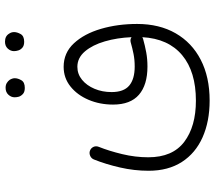

<svg xmlns="http://www.w3.org/2000/svg" viewBox="-66 -562 863 772"><g transform="rotate(-90 366.0 -175.5)"><path d="M546.9 -551.3Q546.9 -564.9 557.1 -576.2Q567.4 -587.4 585 -587.4Q607.4 -587.4 617.2 -570.8Q623.5 -562 623.5 -550.8Q623.5 -538.6 615.5 -524.4Q607.4 -510.3 584.5 -510.3Q569.3 -510.3 561 -517.3Q552.7 -524.4 549.8 -533.7Q546.9 -542.5 546.9 -551.3ZM361.3 -548.8Q361.3 -562.5 371.6 -573.7Q381.8 -585 399.4 -585Q411.1 -585 418.9 -580.1Q426.8 -575.2 431.6 -568.4Q438 -557.6 438 -548.3Q438 -535.6 429.9 -521.7Q421.9 -507.8 398.9 -507.8Q383.3 -507.8 375.2 -514.9Q367.2 -522 363.8 -531.2Q361.3 -540 361.3 -548.8ZM65.9 -9.8Q65.9 -67.9 79.1 -125.2Q92.3 -182.6 111.3 -230Q115.7 -240.7 126.5 -245.1Q137.2 -249.5 147 -245.6Q157.2 -241.7 161.9 -231.7Q166.5 -221.7 162.1 -210.4Q145.5 -168.9 132.8 -116.2Q120.1 -63.5 120.1 -11.2Q120.1 86.4 182.1 133.3Q244.1 180.2 347.7 180.2Q464.4 180.2 530.8 124.8Q597.2 69.3 603 -35.2Q599.6 -33.2 596.2 -32.2Q568.4 -24.4 541.7 -19.5Q515.1 -14.6 484.9 -14.6Q411.1 -14.6 371.6 -48.8Q332 -83 332 -152.8Q332 -206.5 351.3 -251.7Q370.6 -296.9 404.8 -324.2Q439 -351.6 483.9 -351.6Q540 -351.6 578.4 -310.3Q616.7 -269 636.5 -201.7Q656.2 -134.3 656.2 -56.2Q656.2 33.2 618.7 98.6Q581.1 164.1 512 199.7Q442.9 235.4 348.1 235.4Q264.2 235.4 200.4 207Q136.7 178.7 101.3 123.8Q65.9 68.8 65.9 -9.8ZM382.3 -158.7Q382.3 -109.9 408.4 -87.9Q434.6 -65.9 484.9 -65.9Q512.7 -65.9 535.6 -70.6Q558.6 -75.2 582.5 -82Q593.8 -85 603 -78.6Q600.6 -136.2 586.2 -185.8Q571.8 -235.4 545.9 -265.9Q520 -296.4 483.9 -296.4Q454.6 -296.4 431.6 -277.6Q408.7 -258.8 395.5 -227.5Q382.3 -196.3 382.3 -158.7Z"/></g></svg>

Font: Mikhak Light
Style: Regular
Weight: 300
Designer: Amin Abedi
Version: Version 3.3